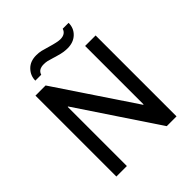

<svg xmlns="http://www.w3.org/2000/svg" viewBox="-229 -1003 1151 1151"><g transform="rotate(-45 347.0 -427.0)"><path d="M429 -750Q395 -750 359 -761Q350 -763 342.5 -765.5Q335 -768 328 -770Q303 -778 289.5 -781Q276 -784 260 -784Q215 -784 205 -750H155Q155 -792 185 -823Q215 -854 266 -854Q289 -854 308 -849.5Q327 -845 356 -836Q413 -819 436 -819Q480 -819 491 -854H541Q541 -809 510 -779.5Q479 -750 429 -750ZM602 0H519L184 -502L181 -501V0H92V-686H178L510 -190L513 -191V-686H602Z"/></g></svg>

Font: Chivo
Style: Regular
Weight: 400
Designer: Hector Gatti
Foundry: Omnibus-Type
Version: Version 1.006; ttfautohint (v1.4.1)